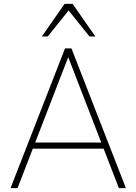

<svg xmlns="http://www.w3.org/2000/svg" viewBox="-20 -968 702 988"><path d="M314.5 -718.8H347.7L627.9 0H591.8L326.2 -686.5H335.9L70.3 0H34.2ZM137.7 -203.1V-234.4H524.4V-203.1ZM312.5 -948.2H353.5L470.7 -780.3H440.4L333 -914.1L225.6 -780.3H195.3Z"/></svg>

Font: Min Sans VF VF
Style: Regular
Weight: 400
Designer: Jinseong-Kim, NotoSansCJK, Nunito
Foundry: Jinseong-Kim
Version: Version 1.420;Glyphs 3.1.2 (3151)